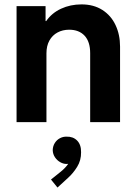

<svg xmlns="http://www.w3.org/2000/svg" viewBox="-20 -551 611 866"><path d="M54.7 -523.4H185.5V-456.1H188.5Q213.4 -492.2 255.4 -511.7Q297.4 -531.2 347.7 -531.2Q402.3 -531.2 441.7 -506.1Q481 -481 501.2 -437.7Q521.5 -394.5 521.5 -340.8V0H386.7V-311.5Q386.7 -362.8 361.6 -389.9Q336.4 -417 292 -417Q262.7 -417 239.5 -404.5Q216.3 -392.1 202.9 -368.2Q189.5 -344.2 189.5 -310.5V0H54.7ZM210 258.8 254.9 222.7Q275.4 206.1 287.6 188Q285.2 188.5 280.3 188.5Q265.6 188.5 251.5 180.4Q237.3 172.4 227.8 158.2Q218.3 144 217.8 126Q218.3 107.9 227.3 93.8Q236.3 79.6 250.5 72.3Q264.6 64.9 280.3 65.4Q309.6 64.5 327.9 83Q346.2 101.6 345.7 135.7Q346.2 172.4 327.9 201.7Q309.6 231 287.1 251L239.3 294.9Z"/></svg>

Font: Reddit Sans Chocolate
Style: Bold
Weight: 700
Designer: Stephen Hutchings
Foundry: Reddit
Version: Version 1.011